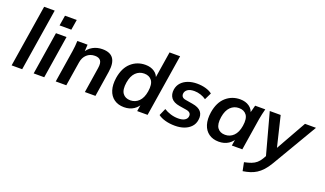

<svg xmlns="http://www.w3.org/2000/svg" viewBox="-86 -1322 3619 2135"><g transform="rotate(20 1723.0 -254.5)"><path d="M28 0 145 -736H270L153 0Z M289 0 369 -505H494L414 0ZM377 -600 397 -722H536L516 -600Z M550 0 610 -379Q615 -410 618 -442Q621 -474 622 -505H743L737 -405L724 -404Q754 -459 804.5 -487Q855 -515 918 -515Q1010 -515 1047 -461.5Q1084 -408 1067 -301L1020 0H895L942 -301Q952 -363 931.5 -390Q911 -417 864 -417Q806 -417 768 -381.5Q730 -346 721 -287L675 0Z M1359 10Q1290 10 1242 -24Q1194 -58 1174.5 -120.5Q1155 -183 1168 -268Q1188 -390 1258.5 -452.5Q1329 -515 1427 -515Q1490 -515 1534 -484.5Q1578 -454 1587 -402H1576L1629 -736H1754L1637 0H1514L1531 -107H1546Q1521 -53 1473.5 -21.5Q1426 10 1359 10ZM1400 -86Q1458 -86 1499.5 -126.5Q1541 -167 1554 -248Q1568 -336 1537.5 -377.5Q1507 -419 1446 -419Q1388 -419 1347 -378.5Q1306 -338 1293 -258Q1279 -170 1309 -128Q1339 -86 1400 -86Z M1962 10Q1900 10 1847.5 -4.5Q1795 -19 1763 -44L1800 -128Q1835 -106 1878.5 -92.5Q1922 -79 1968 -79Q2017 -79 2044.5 -95.5Q2072 -112 2076 -140Q2080 -165 2066 -180.5Q2052 -196 2019 -201L1938 -214Q1865 -226 1835.5 -266Q1806 -306 1815 -366Q1823 -414 1853.5 -447Q1884 -480 1931.5 -497.5Q1979 -515 2037 -515Q2093 -515 2140 -501.5Q2187 -488 2217 -464L2177 -382Q2150 -402 2112.5 -414.5Q2075 -427 2037 -427Q1987 -427 1960 -409Q1933 -391 1928 -363Q1924 -339 1936 -322.5Q1948 -306 1979 -301L2062 -287Q2137 -275 2167.5 -237.5Q2198 -200 2188 -140Q2181 -92 2150 -58.5Q2119 -25 2071 -7.5Q2023 10 1962 10Z M2480 10Q2411 10 2363 -24Q2315 -58 2295.5 -120.5Q2276 -183 2289 -268Q2309 -390 2379.5 -452.5Q2450 -515 2548 -515Q2611 -515 2655 -484.5Q2699 -454 2708 -402L2698 -399L2726 -505H2846Q2838 -474 2830.5 -442Q2823 -410 2818 -379L2758 0H2634L2651 -107H2667Q2642 -53 2594.5 -21.5Q2547 10 2480 10ZM2521 -86Q2579 -86 2620.5 -126.5Q2662 -167 2675 -248Q2689 -336 2658.5 -377.5Q2628 -419 2567 -419Q2509 -419 2468 -378.5Q2427 -338 2414 -258Q2400 -170 2430 -128Q2460 -86 2521 -86Z M2844 227 2824 128Q2873 118 2907 105Q2941 92 2965.5 71Q2990 50 3010 17L3044 -42L3038 7L2899 -505H3028L3123 -111H3094L3316 -505H3446L3132 28Q3100 82 3067.5 117.5Q3035 153 3000.5 174.5Q2966 196 2927.5 208Q2889 220 2844 227Z"/></g></svg>

Font: Mulish ExtraLight
Style: Bold Italic
Weight: 700
Italic angle: -9°
Version: Version 3.603